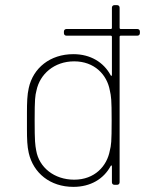

<svg xmlns="http://www.w3.org/2000/svg" viewBox="-20 -720 574 748"><path d="M515 -607H450C448 -607 446 -609 446 -611V-690C446 -696 442 -700 436 -700H426C420 -700 416 -696 416 -690V-611C416 -609 414 -607 412 -607H239C233 -607 229 -603 229 -597V-591C229 -585 233 -581 239 -581H412C414 -581 416 -579 416 -577V-428C416 -424 413 -423 411 -427C384 -477 333 -509 266 -509C175 -509 109 -455 92 -377C86 -351 85 -320 85 -281C85 -271 85 -260 85 -249C85 -238 85 -227 85 -218C85 -178 86 -150 92 -124C110 -46 175 8 266 8C333 8 384 -23 411 -73C413 -77 416 -76 416 -72V-10C416 -4 420 0 426 0H436C442 0 446 -4 446 -10V-577C446 -579 448 -581 450 -581H515C521 -581 525 -585 525 -591V-597C525 -603 521 -607 515 -607ZM408 -134C397 -73 349 -20 269 -20C191 -20 132 -68 121 -134C117 -156 115 -168 115 -251C115 -335 117 -347 122 -367C135 -431 191 -481 269 -481C347 -481 397 -430 408 -367C413 -345 415 -333 415 -250C415 -166 413 -154 408 -134Z"/></svg>

Font: Barlow Thin
Style: Regular
Weight: 250
Designer: Jeremy Tribby
Foundry: Tribby Type
Version: Version 1.422;hotconv 1.0.109;makeotfexe 2.5.65596